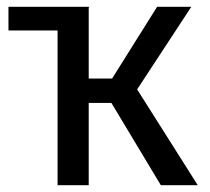

<svg xmlns="http://www.w3.org/2000/svg" viewBox="-20 -547 619 567"><path d="M564 0H455L309 -243H242V0H150V-457H5V-527H245L242 -525V-315H311L444 -527H545L385 -283Z"/></svg>

Font: Fira Sans
Style: Regular
Weight: 400
Designer: bBox Type GmbH & Carrois Corporate GbR & Edenspiekermann AG
Foundry: bBox Type GmbH & Carrois Corporate GbR & Edenspiekermann AG
Version: Version 4.301